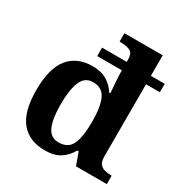

<svg xmlns="http://www.w3.org/2000/svg" viewBox="-176 -898 1002 1046"><g transform="rotate(30 324.5 -375.0)"><path d="M250 10Q152 10 99 -53Q46 -116 46 -252Q46 -389 98.5 -453.5Q151 -518 248 -518Q304 -518 340 -495.5Q376 -473 397 -438H404Q404 -438 403 -454Q402 -470 400 -493Q398 -516 397 -537Q396 -558 396 -568V-578H241V-631H396V-645Q396 -687 372 -697Q348 -707 315 -707H307V-760H548V-631H635V-578H548V-123Q548 -93 559.5 -78Q571 -63 590 -58Q609 -53 631 -53H635V0H441L413 -78H404Q382 -38 345.5 -14Q309 10 250 10ZM293 -65Q352 -65 374 -111.5Q396 -158 396 -254Q396 -346 374 -395Q352 -444 293 -444Q243 -444 221.5 -394.5Q200 -345 200 -253Q200 -159 221.5 -112Q243 -65 293 -65Z"/></g></svg>

Font: Noto Serif Toto
Style: Bold
Weight: 700
Designer: Monotype Design Team
Foundry: Monotype Imaging Inc.
Version: Version 2.001; ttfautohint (v1.8.4.7-5d5b)